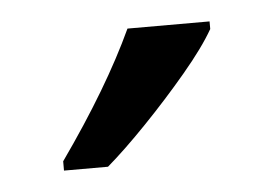

<svg xmlns="http://www.w3.org/2000/svg" viewBox="-28 -799 322 226"><g transform="rotate(-5 133.0 -686.0)"><path d="M226 -757Q214 -736 190 -707.5Q166 -679 139.5 -651.5Q113 -624 92 -606H40V-617Q98 -699 129 -766H226Z"/></g></svg>

Font: Noto Sans Malayalam ExtraCondensed
Style: Regular
Weight: 400
Width: 2
Designer: Jelle Bosma - Monotype Design Team
Foundry: Monotype Imaging Inc.
Version: Version 2.104; ttfautohint (v1.8.4.7-5d5b)